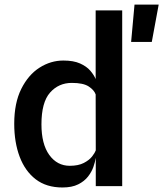

<svg xmlns="http://www.w3.org/2000/svg" viewBox="-20 -824 722 850"><path d="M256.5 6Q185.5 6 138.2 -30.2Q91 -66.5 67 -130.2Q43 -194 43 -276Q43 -368 74.2 -430.5Q105.5 -493 155 -524.5Q204.5 -556 260.5 -556Q305.5 -556 334.5 -543Q363.5 -530 379.8 -511Q396 -492 403.5 -474V-778H521V0H404V-124.5L403.5 -123Q401 -107 393.5 -85.2Q386 -63.5 369.8 -42.5Q353.5 -21.5 326 -7.8Q298.5 6 256.5 6ZM163.5 -273.5Q163.5 -186 198.2 -138Q233 -90 289 -90Q326.5 -90 350.8 -102.5Q375 -115 387.5 -131Q400 -147 403.5 -158L404 -156.5L403.5 -406.5V-406Q397 -425 373 -441Q349 -457 298 -457Q239.5 -457 201.5 -414Q163.5 -371 163.5 -273.5ZM560.5 -638.5 575.5 -803.5H682.5L652 -638.5Z"/></svg>

Font: Spline Sans Medium
Style: Regular
Weight: 500
Designer: Eben Sorkin, Mirko Velimirovic
Foundry: Sorkin Type
Version: Version 1.000; ttfautohint (v1.8.3)